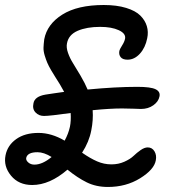

<svg xmlns="http://www.w3.org/2000/svg" viewBox="-23 -703 743 763"><path d="M151.9 -242.2Q131.3 -242.2 118.2 -256.1Q105 -270 109.9 -292Q114.3 -319.8 158.2 -327.1Q168 -328.6 192.6 -332.3Q217.3 -335.9 231.9 -337.9Q225.1 -351.1 215.1 -367.7Q205.1 -384.3 197 -396.5Q189 -408.7 179.7 -424.8Q170.4 -440.9 165 -453.4Q159.7 -465.8 154.5 -482.9Q149.4 -500 149.9 -513.9Q150.4 -527.8 152.8 -546.9Q164.1 -606.9 224.6 -645Q285.2 -683.1 389.2 -683.1Q440.9 -683.1 478.3 -671.6Q515.6 -660.2 534.7 -641.1Q553.7 -622.1 560.5 -599.1Q567.4 -576.2 562 -550.8Q554.7 -513.7 533 -489.7Q511.2 -465.8 483.9 -465.8Q464.8 -465.8 456.8 -475.6Q448.7 -485.4 451.2 -500Q453.1 -508.3 462.4 -522.7Q471.7 -537.1 474.1 -549.8Q477.5 -569.8 449 -583Q420.4 -596.2 375 -596.2Q321.8 -596.2 285.6 -580.6Q249.5 -564.9 243.2 -530.8Q239.7 -514.2 247.3 -492.7Q254.9 -471.2 267.1 -451.9Q279.3 -432.6 296.9 -402.6Q314.5 -372.6 325.2 -347.2Q436.5 -357.9 522.9 -357.9Q575.7 -357.9 595.2 -348.4Q614.7 -338.9 610.8 -319.8Q606.9 -299.3 586.4 -284.7Q565.9 -270 537.1 -270Q531.2 -270 508.5 -271Q485.8 -272 461.9 -272Q415 -272 345.2 -265.1Q348.1 -226.6 339.8 -185.1Q331.1 -139.2 303.2 -96.2Q335.4 -73.7 362.8 -61.8Q390.1 -49.8 419.9 -49.8Q447.8 -49.8 471.2 -60.3Q494.6 -70.8 507.8 -83.5Q521 -96.2 536.1 -106.7Q551.3 -117.2 564 -117.2Q581.5 -117.2 590.8 -101.8Q600.1 -86.4 596.2 -65.9Q589.8 -29.3 533.9 5.4Q478 40 405.8 40Q358.9 40 321.8 21.7Q284.7 3.4 245.1 -28.8Q174.3 32.2 105 32.2Q51.3 32.2 20.8 -4.9Q-9.8 -42 -1 -85.9Q6.8 -125.5 41.3 -150.1Q75.7 -174.8 129.9 -174.8Q181.6 -174.8 233.9 -144Q249 -171.9 254.9 -199.2Q259.8 -223.1 257.8 -253.9Q174.3 -242.2 151.9 -242.2ZM81.1 -75.2Q79.6 -65.9 89.4 -57.4Q99.1 -48.8 113.8 -48.8Q145.5 -48.8 182.1 -79.1Q151.4 -98.1 126 -98.1Q85.9 -98.1 81.1 -75.2Z"/></svg>

Font: Shantell Sans Bouncy
Style: Italic
Weight: 400
Italic angle: -11.31°
Designer: Stephen Nixon, Anya Danilova, Shantell Martin
Foundry: Arrow Type
Version: Version 1.006;[9816181b4]